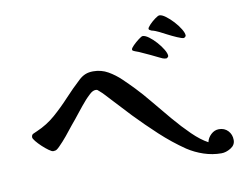

<svg xmlns="http://www.w3.org/2000/svg" viewBox="-75 -881 1149 889"><g transform="rotate(-10 500.0 -436.5)"><path d="M964 -148Q964 -124 941.5 -110.5Q919 -97 898 -97Q856 -97 815.5 -110.5Q775 -124 740 -147Q680 -188 625 -239Q570 -290 520 -342Q479 -385 438 -430Q426 -443 414 -456Q402 -469 389 -480Q385 -484 382.5 -485.5Q380 -487 374 -487Q361 -487 346 -473Q331 -459 323 -450Q301 -425 280 -398Q259 -371 237 -345Q220 -323 201 -300Q182 -277 162 -257Q155 -250 149 -246Q143 -242 132 -242Q126 -242 112 -252Q98 -262 83 -276Q68 -290 57.5 -303Q47 -316 47 -322Q47 -334 56 -338Q65 -342 74 -346Q123 -367 162 -401Q201 -435 236.5 -473.5Q272 -512 310 -547Q325 -561 341 -567.5Q357 -574 378 -574Q416 -574 447.5 -556Q479 -538 506 -512Q533 -486 557 -461Q586 -431 622 -387Q658 -343 697 -297Q736 -251 774.5 -213.5Q813 -176 847 -158Q851 -178 867.5 -193.5Q884 -209 905 -209Q931 -209 947.5 -191.5Q964 -174 964 -148ZM733 -584Q733 -581 729 -577.5Q725 -574 723 -574Q713 -574 705 -577.5Q697 -581 689 -585Q672 -594 654 -602Q636 -610 619 -618Q611 -622 602.5 -625.5Q594 -629 585 -632Q582 -634 577.5 -635.5Q573 -637 573 -642Q573 -648 585.5 -660.5Q598 -673 612.5 -684Q627 -695 632 -695Q644 -695 661 -682.5Q678 -670 694.5 -651.5Q711 -633 722 -614.5Q733 -596 733 -584ZM829 -663Q829 -660 825 -656.5Q821 -653 818 -653Q810 -653 788 -662.5Q766 -672 744 -683.5Q722 -695 712 -700Q704 -704 695 -707.5Q686 -711 677 -713Q674 -715 669.5 -717Q665 -719 665 -723Q665 -729 677.5 -742Q690 -755 704.5 -765.5Q719 -776 725 -776Q737 -776 754.5 -763Q772 -750 789 -731.5Q806 -713 817.5 -694Q829 -675 829 -663Z"/></g></svg>

Font: Kaisei Decol
Style: Bold
Weight: 700
Designer: Font-Kai, 金井和夫
Foundry: KAZUO KANAI
Version: Version 5.003